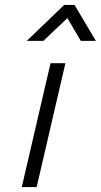

<svg xmlns="http://www.w3.org/2000/svg" viewBox="-20 -755 407 775"><path d="M88 -590H155L252 -682L306 -590H367L281 -735H239ZM68 0H128L244 -500H184Z"/></svg>

Font: Titillium Web
Style: Light Italic
Weight: 300
Italic angle: -13°
Version: Version 1.001;PS 57.000;hotconv 1.0.70;makeotf.lib2.5.55311